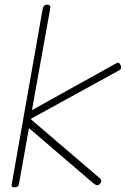

<svg xmlns="http://www.w3.org/2000/svg" viewBox="-20 -800 539 823"><path d="M30 -9 163 -762Q166 -780 183 -780Q199 -780 195 -762L117 -328Q334 -449 477 -528Q482 -531 486 -531Q491 -531 495 -524.5Q499 -518 499 -511Q499 -506 497 -503.5Q495 -501 492.5 -499.5Q490 -498 488 -497L111 -290L409 -35Q414 -30 414 -25Q414 -18 408.5 -12Q403 -6 396 -6Q390 -6 377 -17L104 -251L61 -10Q58 3 43 3Q27 3 30 -9Z"/></svg>

Font: Mali ExtraLight
Style: Italic
Weight: 275
Italic angle: -10°
Version: Version 1.000; ttfautohint (v1.6)